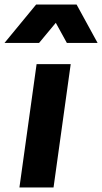

<svg xmlns="http://www.w3.org/2000/svg" viewBox="-80 -830 452 850"><path d="M6 0H157L233 -546H82ZM-60 -640H93L167 -729L216 -640H352L259 -810H80Z"/></svg>

Font: Mluvka ExtraBold
Style: Italic
Weight: 800
Italic angle: -8°
Designer: Modified by Jiří Krblich, Original typeface by Gumpita Rahayu
Foundry: Gumpita Rahayu & Jiří Krblich
Version: Version 2.000;Glyphs 3.1.1 (3134)